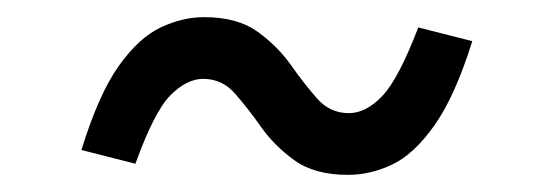

<svg xmlns="http://www.w3.org/2000/svg" viewBox="-20 -412 628 224"><path d="M386 -208Q347 -208 323.5 -225Q300 -242 284.5 -264Q269 -286 254 -303Q239 -320 217 -320Q198 -320 179 -301Q160 -282 138 -221L75 -237Q95 -302 118.5 -335Q142 -368 167.5 -380Q193 -392 218 -392Q257 -392 280.5 -375Q304 -358 319.5 -336Q335 -314 350 -297Q365 -280 387 -280Q407 -280 426 -300Q445 -320 468 -380L531 -364Q511 -300 487 -266Q463 -232 437.5 -220Q412 -208 386 -208Z"/></svg>

Font: Inria Sans
Style: Italic
Weight: 400
Italic angle: -10°
Designer: Black Foundry Team
Foundry: Black Foundry
Version: Version 1.2; ttfautohint (v1.8.3)